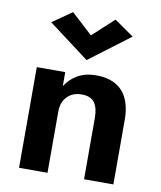

<svg xmlns="http://www.w3.org/2000/svg" viewBox="-82 -798 724 864"><g transform="rotate(10 279.5 -366.0)"><path d="M279 -643 376 -732 465 -670 279 -530 93 -670 182 -732ZM361 -280Q361 -326 343.5 -350Q326 -374 285 -374Q244 -374 219 -348.5Q194 -323 194 -280V0H64V-460H194V-396Q215 -430 250.5 -450Q286 -470 333 -470Q414 -470 454.5 -425Q495 -380 495 -294V0H361Z"/></g></svg>

Font: Von Semi
Style: Regular
Weight: 600
Version: Version 4.000; ttfautohint (v1.8.4.7-5d5b)